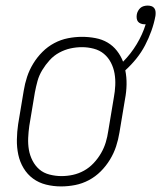

<svg xmlns="http://www.w3.org/2000/svg" viewBox="-20 -660 578 688"><path d="M199 8Q171 8 145 1.5Q119 -5 98.5 -20Q78 -35 64.5 -57.5Q51 -80 45.5 -106Q40 -132 40.5 -160Q41 -188 45 -215L65 -335Q69 -360 77 -384.5Q85 -409 99 -432Q113 -455 132 -474Q151 -493 174.5 -505.5Q198 -518 223.5 -523Q249 -528 274 -528Q298 -528 322 -523.5Q346 -519 365.5 -507.5Q385 -496 399 -478Q413 -460 421 -439Q449 -467 470 -502Q491 -537 502 -573H497Q491 -573 484.5 -575.5Q478 -578 474.5 -582.5Q471 -587 470 -593.5Q469 -600 470 -607Q471 -614 474.5 -620.5Q478 -627 483 -631.5Q488 -636 495 -638Q502 -640 509 -640Q516 -640 522.5 -638Q529 -636 533 -630.5Q537 -625 537.5 -617.5Q538 -610 537 -603Q532 -576 522.5 -549.5Q513 -523 500 -498Q487 -473 469 -450.5Q451 -428 429 -408Q434 -383 433.5 -357Q433 -331 428 -305L408 -185Q404 -160 396 -135.5Q388 -111 374 -88Q360 -65 341 -46Q322 -27 298.5 -14.5Q275 -2 249.5 3Q224 8 199 8ZM200 -29Q221 -29 241.5 -33.5Q262 -38 281 -48.5Q300 -59 315.5 -75.5Q331 -92 342 -111Q353 -130 359 -150Q365 -170 368 -191L388 -311Q392 -332 393 -354Q394 -376 390.5 -396.5Q387 -417 377.5 -435.5Q368 -454 352.5 -467Q337 -480 316 -485.5Q295 -491 274 -491Q253 -491 232.5 -486.5Q212 -482 192.5 -471.5Q173 -461 158 -444.5Q143 -428 131.5 -409Q120 -390 114.5 -370Q109 -350 105 -329L85 -209Q82 -188 81 -166Q80 -144 83.5 -123.5Q87 -103 96.5 -84.5Q106 -66 121 -53Q136 -40 157.5 -34.5Q179 -29 200 -29Z"/></svg>

Font: Iosevka Curly Slab Extralight
Style: Italic
Weight: 200
Italic angle: -9°
Monospace: yes
Designer: Belleve Invis
Foundry: Belleve Invis
Version: Version 22.1.2; ttfautohint (v1.8.4)